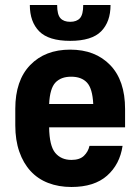

<svg xmlns="http://www.w3.org/2000/svg" viewBox="-20 -737 560 766"><path d="M265 9Q214 9 172.5 -7Q131 -23 102 -54.5Q73 -86 57 -132Q41 -178 41 -237V-303Q41 -416 100.5 -477.5Q160 -539 260 -539Q360 -539 419.5 -477.5Q479 -416 479 -302V-229H176Q177 -155 200.5 -127Q224 -99 265 -99Q298 -99 315 -115.5Q332 -132 337 -155H469Q458 -81 407 -36Q356 9 265 9ZM264 -431Q223 -431 201 -407.5Q179 -384 176 -322H352Q349 -384 327 -407.5Q305 -431 264 -431ZM260 -574Q174 -574 136.5 -612Q99 -650 99 -717H208Q208 -679 221 -664.5Q234 -650 260 -650Q286 -650 299 -664.5Q312 -679 312 -717H421Q421 -650 383.5 -612Q346 -574 260 -574Z"/></svg>

Font: Golos UI
Style: Bold
Weight: 700
Designer: A.Korolkova, Vitaly Kuzmin
Foundry: ParaType Ltd
Version: Version 2.000